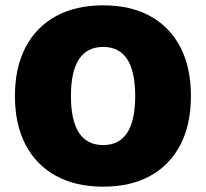

<svg xmlns="http://www.w3.org/2000/svg" viewBox="-20 -690 773 720"><path d="M367 -670Q470 -670 543.5 -629.5Q617 -589 656.5 -513Q696 -437 696 -330Q696 -223 656.5 -147Q617 -71 543.5 -30.5Q470 10 367 10Q264 10 190 -30.5Q116 -71 76 -147Q36 -223 36 -330Q36 -437 76 -513Q116 -589 190 -629.5Q264 -670 367 -670ZM367 -514Q246 -514 246 -330Q246 -146 367 -146Q487 -146 487 -330Q487 -514 367 -514Z"/></svg>

Font: Work Sans ExtraBold
Style: Regular
Weight: 800
Designer: Wei Huang
Foundry: Wei Huang
Version: Version 2.012; ttfautohint (v1.8.3)